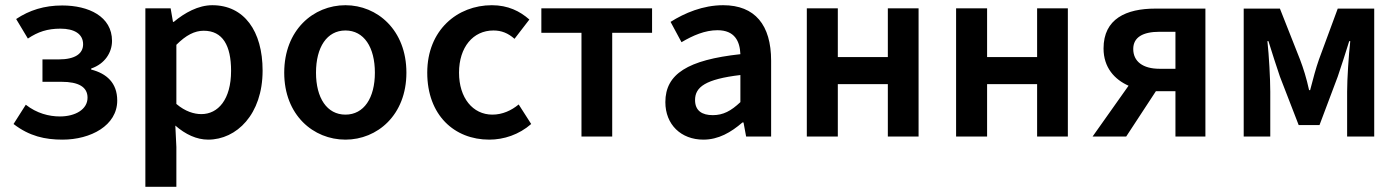

<svg xmlns="http://www.w3.org/2000/svg" viewBox="-20 -524 5368 737"><path d="M220 12C328 12 430 -42 430 -138C430 -206 389 -242 330 -257V-261C383 -279 410 -323 410 -367C410 -461 320 -503 219 -503C150 -503 93 -485 42 -451L87 -376C126 -402 162 -414 212 -414C265 -414 299 -394 299 -354C299 -318 268 -296 206 -296H143V-210H216C282 -210 316 -190 316 -149C316 -104 269 -77 210 -77C168 -77 121 -89 79 -122L32 -48C93 -1 153 12 220 12Z M538 193H657V40L653 -42C692 -8 735 12 779 12C888 12 988 -85 988 -253C988 -405 917 -504 795 -504C741 -504 689 -475 647 -440H644L635 -492H538ZM753 -86C725 -86 691 -96 657 -125V-352C694 -389 727 -406 762 -406C835 -406 867 -349 867 -252C867 -142 817 -86 753 -86Z M1306 12C1428 12 1540 -82 1540 -245C1540 -409 1428 -504 1306 -504C1183 -504 1071 -409 1071 -245C1071 -82 1183 12 1306 12ZM1306 -84C1235 -84 1193 -148 1193 -245C1193 -343 1235 -407 1306 -407C1377 -407 1419 -343 1419 -245C1419 -148 1377 -84 1306 -84Z M1858 12C1914 12 1972 -7 2019 -48L1971 -123C1943 -100 1909 -84 1870 -84C1795 -84 1742 -148 1742 -245C1742 -343 1796 -407 1874 -407C1905 -407 1930 -397 1955 -375L2012 -449C1976 -481 1930 -504 1868 -504C1736 -504 1620 -409 1620 -245C1620 -82 1724 12 1858 12Z M2212 0H2330V-398H2483V-492H2058V-398H2212Z M2680 12C2738 12 2786 -16 2830 -54H2834L2844 0H2940V-291C2940 -428 2878 -504 2756 -504C2678 -504 2608 -474 2554 -440L2596 -362C2640 -388 2686 -408 2734 -408C2800 -408 2820 -366 2822 -316C2620 -294 2534 -240 2534 -132C2534 -46 2594 12 2680 12ZM2716 -82C2676 -82 2648 -98 2648 -140C2648 -190 2688 -220 2822 -236V-132C2786 -98 2756 -82 2716 -82Z M3077 0H3196V-201H3388V0H3506V-492H3388V-305H3196V-492H3077Z M3650 0H3769V-201H3961V0H4079V-492H3961V-305H3769V-492H3650Z M4492 0H4607V-491H4415C4303 -491 4216 -452 4216 -338C4216 -265 4258 -219 4312 -195L4174 0H4303L4417 -174C4418 -174 4419 -174 4420 -174H4492ZM4431 -260C4367 -260 4330 -288 4330 -336C4330 -381 4367 -402 4431 -402H4492V-260Z M4754 0H4856V-172C4856 -221 4851 -312 4845 -366H4849C4863 -321 4879 -271 4893 -230L4965 -44H5045L5115 -230C5129 -271 5145 -321 5159 -366H5163C5157 -312 5151 -221 5151 -172V0H5255V-491H5115L5043 -296C5031 -262 5021 -224 5009 -178H5005C4995 -224 4983 -262 4970 -296L4893 -491H4754Z"/></svg>

Font: Source Sans Pro Semibold
Style: Regular
Weight: 600
Designer: Paul D. Hunt
Foundry: Adobe Systems Incorporated
Version: Version 3.006;hotconv 1.0.111;makeotfexe 2.5.65597